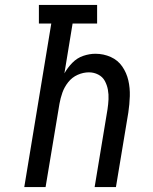

<svg xmlns="http://www.w3.org/2000/svg" viewBox="-20 -755 616 775"><path d="M78 0H164L220 -336Q224 -359 232 -381.5Q240 -404 255.5 -423.5Q271 -443 293.5 -453Q316 -463 339 -463Q359 -463 376.5 -454Q394 -445 403 -428.5Q412 -412 415.5 -393Q419 -374 418 -354Q417 -334 414 -314L362 0H448L498 -301Q503 -334 504 -367Q505 -400 498 -430.5Q491 -461 473.5 -486.5Q456 -512 427 -525Q398 -538 365 -538Q341 -538 316 -529.5Q291 -521 272 -501.5Q253 -482 240 -459L273 -660H372V-735H137V-660H187Z"/></svg>

Font: Iosevka Sparkle
Style: Italic
Weight: 400
Italic angle: -9°
Designer: Belleve Invis
Foundry: Belleve Invis
Version: Version 4.5.0; ttfautohint (v1.8.3)